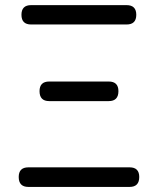

<svg xmlns="http://www.w3.org/2000/svg" viewBox="-20 -736 621 756"><path d="M91.8 0Q53.7 0 53.7 -39.1Q53.7 -77.1 91.8 -77.1H490.2Q528.3 -77.1 528.3 -39.1Q528.3 0 490.2 0H291ZM173.8 -337.9Q135.7 -337.9 135.7 -377Q135.7 -415 173.8 -415H408.2Q446.3 -415 446.3 -377Q446.3 -337.9 408.2 -337.9H291ZM102.5 -639.6Q64.5 -639.6 64.5 -677.7Q64.5 -715.8 102.5 -715.8H478.5Q516.6 -715.8 516.6 -677.7Q516.6 -639.6 478.5 -639.6H290Z"/></svg>

Font: Bpmf GenSen Rounded R
Style: R
Weight: 400
Foundry: But Ko
Version: Version 1.320